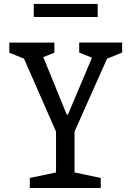

<svg xmlns="http://www.w3.org/2000/svg" viewBox="-20 -944 660 964"><path d="M82.3 -691.2 118.5 -642.2 26.7 -679.5V-730H253V-679.5L165 -644.2L183.5 -691.2L315 -368.8H321.2L458.5 -693.8L465.7 -644.7L377.7 -680.2V-730.5H593.3V-680.2L500.3 -642.2L537.3 -693.8L347 -267.2H268.2ZM129.7 -50.5 283.7 -83 261.3 -41.5V-308H354.2V-41.5L331.8 -83L485.8 -50.5V0H129.7ZM149.5 -924.3H470.5V-858.8H149.5Z"/></svg>

Font: Monaspace Xenon Var
Style: Regular
Weight: 400
Designer: Riley Cran and the Lettermatic Team
Version: Version 1.000 (Monaspace Xenon Var)